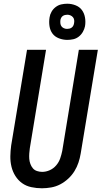

<svg xmlns="http://www.w3.org/2000/svg" viewBox="-20 -1002 545 1030"><path d="M205 8Q176 8 148 2Q120 -4 98.5 -19.5Q77 -35 62.5 -58Q48 -81 41.5 -108Q35 -135 35.5 -164Q36 -193 40 -222L125 -735H227L140 -207Q138 -193 137 -178.5Q136 -164 137 -150Q138 -136 143 -122.5Q148 -109 156.5 -99Q165 -89 178.5 -84.5Q192 -80 206 -80Q227 -80 247 -89Q267 -98 281.5 -115Q296 -132 303 -152.5Q310 -173 314 -193L403 -735H505L413 -179Q409 -154 401 -130Q393 -106 379.5 -84Q366 -62 346 -43.5Q326 -25 303 -13Q280 -1 254.5 3.5Q229 8 205 8ZM341 -788Q318 -788 296 -796.5Q274 -805 261.5 -822Q249 -839 245.5 -862Q242 -885 246 -909Q248 -924 256.5 -939Q265 -954 279 -964.5Q293 -975 309 -978.5Q325 -982 341 -982Q364 -982 385.5 -973.5Q407 -965 419.5 -948Q432 -931 436 -908Q440 -885 436 -861Q433 -846 424.5 -831Q416 -816 402.5 -805.5Q389 -795 373 -791.5Q357 -788 341 -788ZM340 -847Q346 -847 352.5 -848.5Q359 -850 364.5 -854Q370 -858 373 -864Q376 -870 377 -876Q379 -885 378 -894Q377 -903 371.5 -909.5Q366 -916 358 -919.5Q350 -923 341 -923Q335 -923 328.5 -921.5Q322 -920 316.5 -916Q311 -912 308 -906Q305 -900 304 -894Q303 -885 304 -876Q305 -867 310 -860.5Q315 -854 323 -850.5Q331 -847 340 -847Z"/></svg>

Font: Iosevka SS18 Semibold
Style: Italic
Weight: 600
Italic angle: -9°
Monospace: yes
Designer: Belleve Invis
Foundry: Belleve Invis
Version: Version 25.1.1; ttfautohint (v1.8.4)